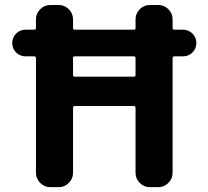

<svg xmlns="http://www.w3.org/2000/svg" viewBox="-20 -775 838 774"><path d="M281.2 -547.9Q274.4 -547.9 274.4 -541V-472.7Q274.4 -465.8 281.2 -465.8H519.5Q526.4 -465.8 526.4 -472.7V-541Q526.4 -547.9 519.5 -547.9ZM526.4 -339.8Q526.4 -347.7 519.5 -347.7H281.2Q274.4 -347.7 274.4 -339.8V-78.1Q274.4 -54.7 257.3 -37.6Q240.2 -20.5 216.8 -20.5H182.6Q159.2 -20.5 142.1 -37.6Q125 -54.7 125 -78.1V-541Q125 -547.9 117.2 -547.9H83Q60.5 -547.9 44.9 -563.5Q29.3 -579.1 29.3 -601.6Q29.3 -624 44.9 -639.6Q60.5 -655.3 83 -655.3H117.2Q125 -655.3 125 -662.1V-697.3Q125 -720.7 142.1 -737.8Q159.2 -754.9 182.6 -754.9H216.8Q240.2 -754.9 257.3 -737.8Q274.4 -720.7 274.4 -697.3V-662.1Q274.4 -655.3 281.2 -655.3H519.5Q526.4 -655.3 526.4 -662.1V-697.3Q526.4 -720.7 543.5 -737.8Q560.5 -754.9 584 -754.9H618.2Q641.6 -754.9 658.7 -737.8Q675.8 -720.7 675.8 -697.3V-662.1Q675.8 -655.3 683.6 -655.3H717.8Q740.2 -655.3 755.9 -639.6Q771.5 -624 771.5 -601.6Q771.5 -579.1 755.9 -563.5Q740.2 -547.9 717.8 -547.9H683.6Q675.8 -547.9 675.8 -541V-78.1Q675.8 -54.7 658.7 -37.6Q641.6 -20.5 618.2 -20.5H584Q560.5 -20.5 543.5 -37.6Q526.4 -54.7 526.4 -78.1Z"/></svg>

Font: Gen Jyuu Gothic Bold
Style: Bold
Weight: 700
Designer: [Source Han Sans]
Ryoko NISHIZUKA  (kana & ideographs); Paul D. Hunt (Latin, Greek & Cyrillic); Wenlong ZHANG  (bopomofo
Version: Version 1.002.20150607